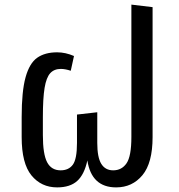

<svg xmlns="http://www.w3.org/2000/svg" viewBox="-20 -801 775 833"><path d="M642 -770V-206Q642 -94 598 -41Q554 12 484 12Q377 12 359 -105Q346 -44 315 -16Q284 12 228 12Q159 12 116.5 -40Q74 -92 74 -206V-293Q74 -405 91 -466Q108 -527 141.5 -550.5Q175 -574 228 -574Q264 -574 301 -558L287 -494Q263 -502 244 -502Q215 -502 198 -483.5Q181 -465 173.5 -420Q166 -375 166 -292V-215Q166 -132 184.5 -97Q203 -62 243 -62Q278 -62 296 -86.5Q314 -111 314 -181V-304L402 -314V-181Q402 -118 419.5 -90Q437 -62 471 -62Q508 -62 529 -92.5Q550 -123 550 -207V-781Z"/></svg>

Font: FiraGOUPP
Style: Medium
Weight: 400
Designer: bBox Type
Foundry: bBox Type GmbH
Version: Version 1.001